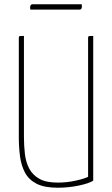

<svg xmlns="http://www.w3.org/2000/svg" viewBox="-20 -868 524 898"><path d="M250 10Q187 10 150.5 -9Q114 -28 96.5 -61.5Q79 -95 73.5 -137.5Q68 -180 68 -227V-690Q68 -695 69 -697Q70 -699 75 -699.5Q80 -700 92 -700V-227Q92 -186 96.5 -147.5Q101 -109 117 -79Q133 -49 164.5 -31.5Q196 -14 250 -14Q293 -14 333.5 -23Q374 -32 392 -41V-691Q392 -696 393.5 -697.5Q395 -699 400.5 -699.5Q406 -700 416 -700V-23Q396 -10 348 0Q300 10 250 10ZM122 -823Q121 -827 121 -830Q121 -833 121 -836Q122 -842 124.5 -845Q127 -848 132 -848H362Q363 -844 363 -841Q363 -838 363 -835Q362 -829 359.5 -826Q357 -823 352 -823Z"/></svg>

Font: Yanone Kaffeesatz ExtraLight
Style: Regular
Weight: 200
Designer: Yanone (Cyrillic: Daniel Pouzeot, Huerta Tipografica, and Cyreal)
Foundry: Yanone
Version: Version 2.003